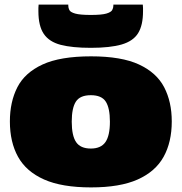

<svg xmlns="http://www.w3.org/2000/svg" viewBox="-20 -805 790 835"><path d="M23 -277Q23 -362 55.5 -425.5Q88 -489 165 -524.5Q242 -560 376 -560Q508 -560 584.5 -524.5Q661 -489 694 -425.5Q727 -362 727 -277Q727 -187 691.5 -123Q656 -59 579 -24.5Q502 10 376 10Q249 10 171.5 -24.5Q94 -59 58.5 -123Q23 -187 23 -277ZM292 -276Q292 -215 311 -187Q330 -159 375 -159Q419 -159 438.5 -187Q458 -215 458 -276Q458 -335 440 -363Q422 -391 375 -391Q328 -391 310 -363Q292 -335 292 -276ZM375 -597Q294 -597 244 -610Q194 -623 170.5 -657.5Q147 -692 147 -756Q147 -763 147 -770.5Q147 -778 148 -785H277Q277 -782 277 -780Q277 -771 281.5 -761.5Q286 -752 307 -746Q328 -740 375 -740Q422 -740 442.5 -746Q463 -752 468 -761.5Q473 -771 473 -780V-785H601Q602 -778 602 -770.5Q602 -763 602 -756Q602 -695 580.5 -660.5Q559 -626 509 -611.5Q459 -597 375 -597Z"/></svg>

Font: Georama Extended Black
Style: Regular
Weight: 900
Width: 7
Designer: Jean-Baptiste Levee
Foundry: Production Type
Version: Version 1.000